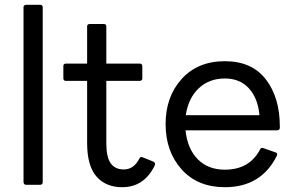

<svg xmlns="http://www.w3.org/2000/svg" viewBox="-20 -770 1220 800"><path d="M148 0H89Q79 0 78 -11V-740Q78 -749 89 -750H148Q157 -750 158 -740V-11Q158 -1 148 0Z M489 10Q421 10 382 -34.5Q343 -79 343 -175V-433H254Q245 -433 244 -443V-495Q244 -504 254 -505H343V-660Q343 -669 353 -670H412Q423 -670 423 -660V-505H563Q572 -505 573 -495V-443Q573 -434 563 -433H423V-173Q423 -116 441 -90Q459 -64 496 -64Q538 -64 561 -110Q564 -116 570 -116Q572 -116 620 -96Q626 -93 626 -87Q626 -84 624 -79Q580 10 489 10Z M917 10Q803 10 736.5 -64.5Q670 -139 670 -253Q670 -367 737 -441Q804 -515 917 -515Q1029 -515 1087.5 -439.5Q1146 -364 1146 -242V-238Q1146 -228 1135 -227H753Q761 -150 804 -106.5Q847 -63 917 -63Q1020 -63 1064 -148Q1067 -154 1073 -154Q1075 -154 1128 -135Q1135 -133 1135 -127L1134 -122Q1069 10 917 10ZM1061 -290Q1055 -360 1017.5 -401.5Q980 -443 917 -443Q852 -443 808.5 -402.5Q765 -362 754 -290Z"/></svg>

Font: YamahaIndonesia935. App
Style: Regular
Weight: 400
Designer: Dalton Maag Ltd
Foundry: Dalton Maag Ltd
Version: Version 1.002; January 01, 2024; Regular/Italic